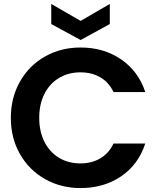

<svg xmlns="http://www.w3.org/2000/svg" viewBox="-20 -948 808 974"><path d="M35 -350Q35 -453 81.5 -534.5Q128 -616 208.5 -661.5Q289 -707 389 -707Q506 -707 594 -647Q682 -587 717 -481H556Q532 -531 488.5 -556Q445 -581 388 -581Q327 -581 279.5 -552.5Q232 -524 205.5 -472Q179 -420 179 -350Q179 -281 205.5 -228.5Q232 -176 279.5 -147.5Q327 -119 388 -119Q445 -119 488.5 -144.5Q532 -170 556 -220H717Q682 -113 594.5 -53.5Q507 6 389 6Q289 6 208.5 -39.5Q128 -85 81.5 -166Q35 -247 35 -350ZM537 -826 389 -745 240 -826V-928L389 -842L537 -928Z"/></svg>

Font: MSTAGE SemiBold
Style: Regular
Weight: 600
Designer: Ninad Kale (Devanagari), Jonny Pinhorn (Latin)
Foundry: Indian Type Foundry
Version: 4.004